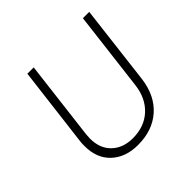

<svg xmlns="http://www.w3.org/2000/svg" viewBox="-177 -887 1071 1071"><g transform="rotate(-45 358.5 -351.0)"><path d="M169 -240Q167 -216 167 -207Q167 -129 214 -84Q261 -39 338 -39Q429 -39 487.5 -93Q546 -147 557 -240L614 -710H664L607 -237Q592 -121 519 -56.5Q446 8 332 8Q235 8 175.5 -47Q116 -102 116 -199Q116 -224 118 -237L176 -710H226Z"/></g></svg>

Font: Josefin Sans Light
Style: Italic
Weight: 300
Italic angle: -7°
Designer: Santiago Orozco
Foundry: Typemade
Version: Version 2.000